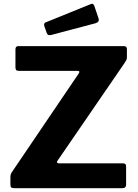

<svg xmlns="http://www.w3.org/2000/svg" viewBox="-20 -983 721 1003"><path d="M55.2 0Q43.3 0 38.8 -4Q34.3 -8 34.3 -19.8V-56.2Q34.3 -69 37.3 -75.4Q40.2 -81.7 51.3 -97.4L391.5 -599.5Q399.8 -612.9 383.9 -612.9H78.4Q68 -612.9 64.4 -617.3Q60.7 -621.6 60.7 -632V-725.3Q60.7 -742 75.3 -742H627.8Q643 -742 643 -726V-684.8Q643 -675.8 640.1 -669.5Q637.2 -663.3 629.5 -652.1L279.6 -142.1Q275.5 -135.2 279.2 -132.5Q282.9 -129.8 288.7 -129.8H621.4Q638.8 -129.8 638.8 -114.8V-17.7Q638.8 -10.4 634.4 -5.2Q630.1 0 619.7 0H55.2ZM472.5 -952.6 494.6 -887.8Q501.1 -867.7 479 -861.6L247.7 -800.4Q237.3 -798 232.3 -800.4Q227.3 -802.8 223.9 -811.1L211.8 -846Q206.7 -861.2 218.4 -866L455.2 -962Q466.9 -966.9 472.5 -952.6Z"/></svg>

Font: Libre Franklin Thin
Style: Regular
Weight: 100
Designer: Pablo Impallari, Rodrigo Fuenzalida, Nhung Nguyen
Foundry: Impallari Type
Version: Version 3.000